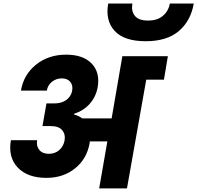

<svg xmlns="http://www.w3.org/2000/svg" viewBox="-20 -1055 1105 1075"><path d="M286.1 -476.1Q325.2 -476.1 351.6 -495.6Q377.9 -515.1 383.8 -545.9Q389.6 -577.6 373.3 -596.9Q356.9 -616.2 326.2 -616.2Q294.9 -616.2 271 -597.2Q247.1 -578.1 242.2 -547.9H97.2Q112.8 -638.2 182.4 -693.6Q252 -749 350.1 -749Q445.3 -749 493.2 -699.2Q541 -649.4 526.9 -566.9Q517.1 -513.2 482.7 -474.1Q448.2 -435.1 395 -418L394 -414.1Q421.9 -406.7 439.9 -392.1H605L665 -740.2H919.9L897.9 -608.9H798.8L690.9 0H535.2L581.1 -263.2H482.9Q482.9 -261.7 482.4 -258.5Q481.9 -255.4 481.9 -253.9Q466.3 -165 400.1 -112.1Q334 -59.1 240.2 -59.1Q133.8 -59.1 79.1 -117.2Q24.4 -175.3 41 -270H188Q182.1 -237.8 200 -215.8Q217.8 -193.8 252.9 -193.8Q288.1 -193.8 312 -214.8Q335.9 -235.8 341.8 -270Q347.2 -303.7 328.1 -326.4Q309.1 -349.1 263.2 -349.1H217.8L240.2 -476.1ZM795.9 -824.2Q674.8 -824.2 621.8 -882.1Q568.8 -939.9 585.9 -1035.2H721.2Q713.9 -993.2 734.9 -966.6Q755.9 -939.9 809.1 -939.9Q861.3 -939.9 892.3 -966.6Q923.3 -993.2 931.2 -1035.2H1064.9Q1048.3 -938.5 981.4 -881.3Q914.6 -824.2 795.9 -824.2Z"/></svg>

Font: SVN-Poppins
Style: Bold Italic
Weight: 700
Italic angle: -10°
Designer: Ninad Kale (Devanagari), Jonny Pinhorn (Latin)
Foundry: Indian Type Foundry
Version: Version 3.002 2017